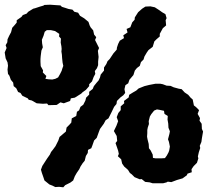

<svg xmlns="http://www.w3.org/2000/svg" viewBox="-23 -738 883 816"><path d="M183 -291 177 -298 159 -297 133 -299 112 -311 99 -314 95 -320 72 -331 64 -343 54 -347 46 -363 35 -372 33 -387 23 -399 17 -416 11 -424 9 -442 11 -459 9 -473 1 -490 -3 -515 5 -534 1 -546 8 -558 9 -571 16 -586 24 -601 29 -620 38 -630 48 -642V-652L68 -666L74 -674L90 -680L97 -688L118 -701L126 -703L147 -710L161 -714L166 -717L190 -718L218 -716L234 -715L240 -709L256 -704L268 -700L285 -697L293 -688L309 -684L317 -671L335 -660L353 -645L358 -630L362 -622L373 -609L377 -591L386 -580L381 -568L392 -546L398 -534L393 -522L396 -496L394 -476V-461L389 -448L380 -436L382 -424L375 -411L368 -392L356 -380V-372L342 -356L328 -346L322 -340L295 -323L278 -320L275 -309L248 -299L234 -303L218 -292ZM187 46 166 29 161 14 155 -3 151 -17 157 -33 177 -64 189 -81 194 -92 202 -102 213 -117 225 -141 230 -156 243 -167 257 -179 260 -196 272 -208 280 -217 282 -235 301 -245 304 -263 313 -269 319 -284 331 -293 340 -311 343 -323 356 -336V-348L371 -360L376 -372L388 -387L396 -396L402 -409L405 -421L419 -438V-451L429 -466L434 -478L443 -487L459 -511L473 -527L474 -536L479 -551L486 -565L504 -576L501 -588L519 -600L515 -615L531 -622L539 -643L549 -654L550 -664L564 -686L581 -701L595 -710L616 -711L635 -707L655 -694L666 -686L680 -678L685 -661L681 -652L683 -630L669 -618L656 -594V-583L642 -571L633 -562L626 -539L608 -525L601 -515L591 -498L587 -485L576 -474L571 -458L559 -449L550 -438L544 -419L527 -399L522 -384L510 -376L506 -359L509 -343L501 -333L490 -325L474 -309L472 -296L462 -284L452 -263L438 -235L426 -227L418 -212L402 -190L397 -177L388 -152L377 -141L370 -121L365 -108L351 -101L350 -88L342 -75L337 -55L328 -44L319 -30L314 -19L303 -3L295 11L288 29L276 38L254 49L246 58L228 56L212 57L200 51ZM212 -403 224 -409 232 -423 239 -437 242 -447 246 -458 243 -472 241 -491 240 -506 238 -519 239 -530 238 -541 235 -557 236 -574 228 -583 229 -594 211 -606 193 -610H176L167 -603L162 -586L155 -569L156 -554L159 -537L153 -523L150 -500L149 -487V-475L150 -457L160 -439L159 -430L174 -415L170 -403L183 -401L199 -400ZM640 41H626L613 37L594 35L579 23L571 24L549 15L537 3L529 -3L521 -16L505 -30L496 -43L492 -61L478 -74L482 -84L479 -98L468 -130L475 -139L473 -160L461 -181L472 -204L479 -223L473 -240L480 -258L490 -270V-286L505 -299L504 -309L524 -324L526 -335L542 -345L556 -353L566 -362L591 -372L611 -377L637 -382H659L669 -380L685 -374L702 -373L715 -367L737 -361L749 -359L762 -345L777 -335L786 -324L796 -315L801 -290L810 -283L823 -270L817 -254L827 -236L825 -225L834 -212L835 -190L840 -179L835 -150L833 -135L826 -118L828 -109L822 -91L818 -73L820 -65L814 -46L800 -32L791 -19L792 -6L774 0L771 7L753 20L729 27L705 36L690 34L685 37L670 41ZM678 -66 686 -77 693 -90 696 -98 699 -115 695 -135 691 -146 697 -169 699 -180 693 -195 692 -213 689 -230 690 -245 676 -254 674 -267 656 -271 644 -273 632 -268 620 -253 614 -243 609 -223 610 -211 605 -196 603 -185V-172L602 -157L604 -146L609 -126L610 -108L617 -99L626 -81L627 -67L638 -65H650H662Z"/></svg>

Font: Winky Rough ExtraBold
Style: Regular
Weight: 800
Designer: Simon Atzbach
Foundry: typofactur
Version: Version 1.206; ttfautohint (v1.8.4.7-5d5b)